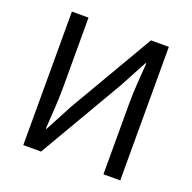

<svg xmlns="http://www.w3.org/2000/svg" viewBox="-129 -862 991 991"><g transform="rotate(20 366.5 -366.5)"><path d="M100.6 0V-733.4H191.9V-352.2Q191.9 -295 188.1 -235.1Q184.4 -175.3 180.8 -119.9H184.8L263.9 -269.3L534.9 -733.4H633.1V0H540.8V-384.9Q540.8 -443.1 544.9 -500.7Q548.9 -558.2 552.9 -613.5H548.9L469.1 -464.5L198.1 0Z"/></g></svg>

Font: Noto Sans KR Thin
Style: Regular
Weight: 100
Designer: Ryoko NISHIZUKA 西塚涼子 (kana, bopomofo & ideographs); Paul D. Hunt (Latin, Greek & Cyrillic); Sandoll Communications 산돌커뮤니
Foundry: Adobe
Version: Version 2.004-H2;hotconv 1.0.118;makeotfexe 2.5.65603